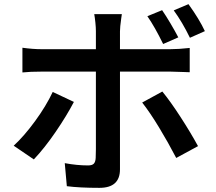

<svg xmlns="http://www.w3.org/2000/svg" viewBox="-20 -852 1040 925"><path d="M839 -672 766 -640Q726 -722 690 -774L761 -803Q779 -777 801.5 -739Q824 -701 839 -672ZM967 -702 895 -670Q858 -746 817 -802L888 -832Q940 -760 967 -702ZM564 -763Q558 -721 558 -701V-504V-448V-365V-270V-175V-93V-36Q558 53 459 53Q363 53 302 45L292 -66Q351 -55 404 -55Q424 -55 432 -63.5Q440 -72 441 -91L442 -133V-206V-296V-386V-461V-504V-702Q442 -719 439.5 -743.5Q437 -768 434 -784H567ZM181 -615H429H548H659H748H800Q840 -615 894 -621V-504L867 -505Q821 -507 801 -507H549H431H320H232H181Q125 -507 88 -503V-622Q139 -615 181 -615ZM143 -84 46 -150Q96 -196 149 -268.5Q202 -341 234 -409L336 -361Q301 -294 248 -216.5Q195 -139 143 -84ZM934 -148 829 -91Q790 -166 746 -238.5Q702 -311 665 -358L762 -411Q800 -365 849 -289.5Q898 -214 934 -148Z"/></svg>

Font: Merged Yaku Han JP SemiBold
Style: Regular
Weight: 600
Designer: Ryoko NISHIZUKA 西塚涼子 (kana, bopomofo & ideographs); Paul D. Hunt (Latin, Greek & Cyrillic); Sandoll Communications 산돌커뮤니
Foundry: Adobe
Version: Version 2.004